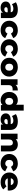

<svg xmlns="http://www.w3.org/2000/svg" viewBox="2708 -3490 791 6247"><g transform="rotate(90 3103.5 -366.5)"><path d="M392.1 0V-68.8Q349.6 8.8 231.9 8.8Q137.2 8.8 83.5 -38.1Q29.8 -85 29.8 -158.2Q29.8 -235.8 89.1 -277.8Q148.4 -319.8 271 -319.8H378.9Q373 -405.8 264.2 -405.8Q225.1 -405.8 185.1 -393.1Q145 -380.4 117.2 -358.9L53.2 -487.8Q98.6 -518.1 162.6 -534.4Q226.6 -550.8 292 -550.8Q426.8 -550.8 497.8 -489Q568.8 -427.2 568.8 -300.8V0ZM378.9 -173.8V-221.2H296.9Q213.9 -221.2 213.9 -166Q213.9 -141.6 232.9 -126.2Q252 -110.8 285.2 -110.8Q317.9 -110.8 343 -126.7Q368.2 -142.6 378.9 -173.8Z M965.8 8.8Q829.1 8.8 741.9 -69.8Q654.8 -148.4 654.8 -272Q654.8 -352.5 694.3 -416.3Q733.9 -480 804.9 -515.4Q876 -550.8 965.8 -550.8Q1058.1 -550.8 1125 -511.7Q1191.9 -472.7 1219.7 -401.9L1072.8 -327.1Q1035.6 -399.9 964.8 -399.9Q913.6 -399.9 880.4 -365.7Q847.2 -331.5 847.2 -272Q847.2 -210.9 880.4 -176.5Q913.6 -142.1 964.8 -142.1Q1035.6 -142.1 1072.8 -214.8L1219.7 -140.1Q1191.9 -69.3 1125 -30.3Q1058.1 8.8 965.8 8.8Z M1568.4 8.8Q1431.6 8.8 1344.5 -69.8Q1257.3 -148.4 1257.3 -272Q1257.3 -352.5 1296.9 -416.3Q1336.4 -480 1407.5 -515.4Q1478.5 -550.8 1568.4 -550.8Q1660.6 -550.8 1727.5 -511.7Q1794.4 -472.7 1822.3 -401.9L1675.3 -327.1Q1638.2 -399.9 1567.4 -399.9Q1516.1 -399.9 1482.9 -365.7Q1449.7 -331.5 1449.7 -272Q1449.7 -210.9 1482.9 -176.5Q1516.1 -142.1 1567.4 -142.1Q1638.2 -142.1 1675.3 -214.8L1822.3 -140.1Q1794.4 -69.3 1727.5 -30.3Q1660.6 8.8 1568.4 8.8Z M2166 8.8Q2033.2 8.8 1946.5 -70.3Q1859.9 -149.4 1859.9 -272Q1859.9 -352.5 1899.4 -416.3Q1939 -480 2008.8 -515.4Q2078.6 -550.8 2166 -550.8Q2232.4 -550.8 2289.3 -530Q2346.2 -509.3 2386.5 -472.7Q2426.8 -436 2449.5 -384.3Q2472.2 -332.5 2472.2 -272Q2472.2 -148.9 2386.2 -70.1Q2300.3 8.8 2166 8.8ZM2166 -142.1Q2216.3 -142.1 2248 -176.8Q2279.8 -211.4 2279.8 -272Q2279.8 -332 2248 -366Q2216.3 -399.9 2166 -399.9Q2116.2 -399.9 2084.2 -365.7Q2052.2 -331.5 2052.2 -272Q2052.2 -211.4 2084.2 -176.8Q2116.2 -142.1 2166 -142.1Z M2559.6 0V-542H2740.7V-477.1Q2799.8 -550.8 2922.4 -550.8V-379.9Q2897 -382.8 2879.4 -382.8Q2818.4 -382.8 2783.9 -350.3Q2749.5 -317.9 2749.5 -249V0Z M3238.3 8.8Q3183.1 8.8 3134.3 -11Q3085.4 -30.8 3049.3 -66.4Q3013.2 -102.1 2992.2 -155.3Q2971.2 -208.5 2971.2 -272Q2971.2 -355.5 3007.3 -419.7Q3043.5 -483.9 3103.8 -517.3Q3164.1 -550.8 3238.3 -550.8Q3335.4 -550.8 3388.2 -495.1V-742.2H3578.6V0H3397.5V-54.2Q3344.7 8.8 3238.3 8.8ZM3278.3 -142.1Q3327.6 -142.1 3359.6 -176.8Q3391.6 -211.4 3391.6 -272Q3391.6 -332 3359.9 -366Q3328.1 -399.9 3278.3 -399.9Q3228 -399.9 3196.3 -366Q3164.6 -332 3164.6 -272Q3164.6 -211.4 3196.3 -176.8Q3228 -142.1 3278.3 -142.1Z M4031.2 0V-68.8Q3988.8 8.8 3871.1 8.8Q3776.4 8.8 3722.7 -38.1Q3668.9 -85 3668.9 -158.2Q3668.9 -235.8 3728.3 -277.8Q3787.6 -319.8 3910.2 -319.8H4018.1Q4012.2 -405.8 3903.3 -405.8Q3864.3 -405.8 3824.2 -393.1Q3784.2 -380.4 3756.3 -358.9L3692.4 -487.8Q3737.8 -518.1 3801.8 -534.4Q3865.7 -550.8 3931.2 -550.8Q4065.9 -550.8 4137 -489Q4208 -427.2 4208 -300.8V0ZM4018.1 -173.8V-221.2H3936Q3853 -221.2 3853 -166Q3853 -141.6 3872.1 -126.2Q3891.1 -110.8 3924.3 -110.8Q3957 -110.8 3982.2 -126.7Q4007.3 -142.6 4018.1 -173.8Z M4328.1 0V-542H4509.3V-482.9Q4574.2 -550.8 4681.2 -550.8Q4730 -550.8 4770 -536.6Q4810.1 -522.5 4840.6 -493.9Q4871.1 -465.3 4888.2 -418.5Q4905.3 -371.6 4905.3 -310.1V0H4715.3V-278.8Q4715.3 -390.1 4626 -390.1Q4577.1 -390.1 4547.6 -358.4Q4518.1 -326.7 4518.1 -262.2V0Z M5300.8 8.8Q5164.1 8.8 5076.9 -69.8Q4989.7 -148.4 4989.7 -272Q4989.7 -352.5 5029.3 -416.3Q5068.8 -480 5139.9 -515.4Q5210.9 -550.8 5300.8 -550.8Q5393.1 -550.8 5460 -511.7Q5526.9 -472.7 5554.7 -401.9L5407.7 -327.1Q5370.6 -399.9 5299.8 -399.9Q5248.5 -399.9 5215.3 -365.7Q5182.1 -331.5 5182.1 -272Q5182.1 -210.9 5215.3 -176.5Q5248.5 -142.1 5299.8 -142.1Q5370.6 -142.1 5407.7 -214.8L5554.7 -140.1Q5526.9 -69.3 5460 -30.3Q5393.1 8.8 5300.8 8.8Z M5910.6 8.8Q5767.6 8.8 5679.9 -70.1Q5592.3 -148.9 5592.3 -272Q5592.3 -352.1 5631.1 -416Q5669.9 -480 5738 -515.4Q5806.2 -550.8 5890.6 -550.8Q5951.2 -550.8 6003.7 -531.7Q6056.2 -512.7 6095.7 -477.8Q6135.3 -442.9 6158 -389.2Q6180.7 -335.4 6180.7 -270Q6180.7 -261.7 6179 -244.1Q6177.2 -226.6 6177.2 -223.1H5783.2Q5795.4 -181.6 5829.8 -158.9Q5864.3 -136.2 5916.5 -136.2Q5955.6 -136.2 5984.4 -147.2Q6013.2 -158.2 6041.5 -183.1L6141.6 -79.1Q6063.5 8.8 5910.6 8.8ZM5780.3 -323.2H6002.4Q5995.1 -366.2 5965.6 -391.1Q5936 -416 5891.6 -416Q5847.7 -416 5818.1 -391.1Q5788.6 -366.2 5780.3 -323.2Z"/></g></svg>

Font: Montserrat ExtraBold
Style: Regular
Weight: 800
Designer: Julieta Ulanovsky
Foundry: Julieta Ulanovsky
Version: Version 9.000